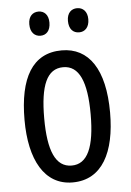

<svg xmlns="http://www.w3.org/2000/svg" viewBox="-53 -758 550 807"><g transform="rotate(-5 222.5 -354.0)"><path d="M97 -668C97 -633 116 -616 140 -616C164 -616 182 -633 182 -668C182 -701 164 -718 140 -718C116 -718 97 -702 97 -668ZM260 -668C260 -633 278 -616 303 -616C327 -616 346 -633 346 -668C346 -701 327 -718 303 -718C279 -718 260 -702 260 -668ZM403 -269C403 -452 337 -547 223 -547C99 -547 42 -446 42 -269C42 -101 102 10 221 10C346 10 403 -102 403 -269ZM125 -269C125 -407 154 -476 223 -476C290 -476 321 -407 321 -269C321 -130 290 -61 223 -61C155 -61 125 -132 125 -269Z"/></g></svg>

Font: Noto Sans Arabic UI XCn
Style: Regular
Weight: 400
Width: 2
Designer: Monotype Design Team, Nadine Chahine and Nizar Qandah
Foundry: Monotype Imaging Inc.
Version: Version 2.010